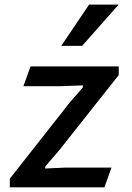

<svg xmlns="http://www.w3.org/2000/svg" viewBox="-20 -802 563 822"><path d="M22 -37.1 278.3 -362.8 334 -426.8 335.4 -436.5 243.2 -433.1H209.5H80.1L110.8 -517.6H488.3V-480.5L233.9 -159.2L174.3 -89.8L172.9 -80.6L259.3 -84.5H299.3H457.5L426.8 0H22ZM242.2 -605.5 361.3 -782.2H487.8L331.5 -605.5Z"/></svg>

Font: Proza Libre
Style: Medium Italic
Weight: 500
Designer: Jasper de Waard
Foundry: Jasper de Waard
Version: Version 1.000; ttfautohint (v1.4.1.8-43bc)